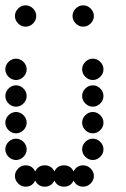

<svg xmlns="http://www.w3.org/2000/svg" viewBox="-20 -700 472 720"><path d="M76 -80Q101 -80 112 -57Q123 -80 148 -80Q173 -80 184 -57Q195 -80 220 -80Q245 -80 256 -57Q267 -80 292 -80Q308 -80 320 -68Q332 -56 332 -40Q332 -24 320 -12Q308 0 292 0Q267 0 256 -23Q245 0 220 0Q195 0 184 -23Q173 0 148 0Q123 0 112 -23Q101 0 76 0Q60 0 48 -12Q36 -24 36 -40Q36 -56 48 -68Q60 -80 76 -80ZM300 -112Q288 -124 288 -140Q288 -156 300 -168Q312 -180 328 -180Q344 -180 356 -168Q368 -156 368 -140Q368 -124 356 -112Q344 -100 328 -100Q312 -100 300 -112ZM12 -112Q0 -124 0 -140Q0 -156 12 -168Q24 -180 40 -180Q56 -180 68 -168Q80 -156 80 -140Q80 -124 68 -112Q56 -100 40 -100Q24 -100 12 -112ZM300 -212Q288 -224 288 -240Q288 -256 300 -268Q312 -280 328 -280Q344 -280 356 -268Q368 -256 368 -240Q368 -224 356 -212Q344 -200 328 -200Q312 -200 300 -212ZM12 -212Q0 -224 0 -240Q0 -256 12 -268Q24 -280 40 -280Q56 -280 68 -268Q80 -256 80 -240Q80 -224 68 -212Q56 -200 40 -200Q24 -200 12 -212ZM300 -312Q288 -324 288 -340Q288 -356 300 -368Q312 -380 328 -380Q344 -380 356 -368Q368 -356 368 -340Q368 -324 356 -312Q344 -300 328 -300Q312 -300 300 -312ZM12 -312Q0 -324 0 -340Q0 -356 12 -368Q24 -380 40 -380Q56 -380 68 -368Q80 -356 80 -340Q80 -324 68 -312Q56 -300 40 -300Q24 -300 12 -312ZM300 -412Q288 -424 288 -440Q288 -456 300 -468Q312 -480 328 -480Q344 -480 356 -468Q368 -456 368 -440Q368 -424 356 -412Q344 -400 328 -400Q312 -400 300 -412ZM12 -412Q0 -424 0 -440Q0 -456 12 -468Q24 -480 40 -480Q56 -480 68 -468Q80 -456 80 -440Q80 -424 68 -412Q56 -400 40 -400Q24 -400 12 -412ZM264 -612Q252 -624 252 -640Q252 -656 264 -668Q276 -680 292 -680Q308 -680 320 -668Q332 -656 332 -640Q332 -624 320 -612Q308 -600 292 -600Q276 -600 264 -612ZM48 -612Q36 -624 36 -640Q36 -656 48 -668Q60 -680 76 -680Q92 -680 104 -668Q116 -656 116 -640Q116 -624 104 -612Q92 -600 76 -600Q60 -600 48 -612Z"/></svg>

Font: Dotrice Condensed
Style: Regular
Weight: 400
Width: 2
Monospace: yes
Designer: Paul Flo Williams
Foundry: His Deeds Are Dust
Version: Version 1.001